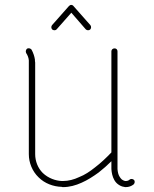

<svg xmlns="http://www.w3.org/2000/svg" viewBox="-20 -768 630 786"><path d="M262 -743 193 -665C189 -660 189 -652 194 -647C200 -643 208 -643 212 -648L272 -716L331 -648C336 -643 344 -643 349 -647C354 -652 354 -660 350 -665L281 -743C279 -746 275 -748 272 -748C268 -748 265 -746 262 -743ZM461 -80V-558C461 -565 456 -570 449 -570C442 -570 436 -565 436 -558V-144C415 -122 393 -101 368 -82C348 -66 327 -52 304 -43C283 -33 260 -27 238 -27C236 -27 233 -27 233 -27C208 -28 178 -38 155 -60C135 -80 124 -108 124 -137V-512C123 -516 123 -520 123 -524C121 -538 116 -552 109 -565C105 -570 97 -572 91 -569C86 -565 84 -557 87 -551C93 -542 97 -532 98 -521C98 -518 98 -515 98 -512V-137C98 -102 112 -67 138 -42C163 -17 198 -4 233 -3C234 -2 236 -2 238 -2C264 -2 290 -9 314 -20C339 -31 362 -46 384 -62C402 -76 420 -92 436 -108V-80V-78V-76C437 -61 440 -45 448 -31C452 -24 457 -18 464 -13C471 -8 479 -4 488 -3C490 -2 493 -2 495 -2C507 -2 518 -6 527 -13C532 -18 533 -26 529 -31C524 -36 516 -37 511 -33C507 -29 501 -27 495 -27C494 -27 493 -27 492 -27C488 -28 483 -30 479 -33C476 -36 472 -40 470 -44C464 -53 462 -64 461 -76V-78Z"/></svg>

Font: LS
Style: LightAlt
Weight: 250
Designer: BSozoo
Foundry: BSozoo
Version: Version 001.000